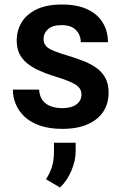

<svg xmlns="http://www.w3.org/2000/svg" viewBox="-20 -558 543 846"><path d="M36.6 0ZM230 -218.8Q175.8 -234.9 136.2 -255.1Q96.7 -275.4 75.2 -304.9Q53.7 -334.5 53.7 -380.4Q53.7 -423.3 75.2 -459.2Q96.7 -495.1 140.9 -516.6Q185.1 -538.1 252.9 -538.1Q320.3 -538.1 365.2 -516.8Q410.2 -495.6 432.9 -458Q455.6 -420.4 455.6 -372.1H335.9Q335.9 -403.8 314.9 -425.5Q293.9 -447.3 252 -447.3Q210.9 -447.3 191.4 -429.4Q171.9 -411.6 171.9 -386.7Q171.9 -357.9 197.3 -343.5Q222.7 -329.1 276.9 -313.5Q314 -302.2 346.7 -289.6Q379.4 -276.9 404.5 -259Q429.7 -241.2 444.1 -214.8Q458.5 -188.5 458.5 -149.4Q458.5 -102.1 435.1 -66.2Q411.6 -30.3 366.2 -10.3Q320.8 9.8 254.4 9.8Q196.8 9.8 155.3 -4.9Q113.8 -19.5 87.6 -44.4Q61.5 -69.3 49.1 -100.1Q36.6 -130.9 36.6 -163.1H152.3Q154.3 -132.8 168.7 -114.7Q183.1 -96.7 205.8 -89.1Q228.5 -81.5 253.4 -81.5Q294.4 -81.5 316.7 -97.9Q338.9 -114.3 338.9 -141.1Q338.9 -169.9 311.8 -186Q284.7 -202.1 230 -218.8ZM313.5 106Q313.5 148.9 294.9 193.4Q276.4 237.8 244.6 268.1L182.6 231.9Q199.2 206.5 208.5 178.2Q217.8 149.9 217.8 111.3V70.8H313.5Z"/></svg>

Font: Robert Sans
Style: Bold
Weight: 700
Designer: Christian Robertson (extended by Adam Twardoch)
Foundry: Google
Version: Version 12.135;April 2, 2019;FontCreator 11.5.0.2425 64-bit;